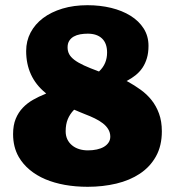

<svg xmlns="http://www.w3.org/2000/svg" viewBox="-20 -698 667 731"><path d="M51.3 -100.6Q29.8 -138.2 29.8 -187.5Q29.8 -221.2 39.8 -245.6Q49.8 -270 66.9 -287.8Q84 -305.7 106 -318.1Q127.9 -330.6 152.3 -340.3L155.8 -342.3L152.8 -344.7Q79.6 -404.8 79.6 -503.9Q79.6 -542 96.4 -574Q113.3 -606 144 -629.2Q174.8 -652.3 217.8 -665.3Q260.7 -678.2 313 -678.2Q360.8 -678.2 403.1 -668Q445.3 -657.7 477.1 -637.9Q508.8 -618.2 527.1 -589.4Q545.4 -560.5 545.4 -523.4Q545.4 -497.1 539.3 -476.6Q533.2 -456.1 522.7 -440.4Q512.2 -424.8 497.6 -412.8Q482.9 -400.9 465.8 -391.6L461.9 -389.6L465.8 -387.7Q491.7 -373.5 515.4 -356.4Q539.1 -339.4 556.9 -317.1Q574.7 -294.9 585.4 -265.6Q596.2 -236.3 596.2 -198.2Q596.2 -142.6 573.7 -102.5Q551.3 -62.5 512.7 -36.9Q474.1 -11.2 422.9 1Q371.6 13.2 314 13.2Q267.6 13.2 226.8 5.9Q186 -1.5 152.6 -15.6Q119.1 -29.8 93.3 -51.3Q67.4 -72.8 51.3 -100.6ZM262.2 -280.3 261.2 -279.3Q246.1 -263.7 238 -244.1Q230 -224.6 230 -198.2Q230 -181.2 236.3 -167.7Q242.7 -154.3 254.2 -144.8Q265.6 -135.3 281 -130.4Q296.4 -125.5 314.9 -125.5Q333 -125.5 348.6 -128.9Q364.3 -132.3 375.5 -138.9Q386.7 -145.5 393.3 -155.3Q399.9 -165 399.9 -177.7Q399.9 -192.9 392.3 -205.6Q384.8 -218.3 371.6 -228.5Q358.4 -238.8 340.8 -247.3Q323.2 -255.9 303.7 -263.2L282.2 -272Q274.4 -275.4 269.8 -277.3Q265.1 -279.3 263.7 -279.8ZM387.7 -498Q387.7 -533.2 368.4 -551.5Q349.1 -569.8 314 -569.8Q299.3 -569.8 285.4 -567.4Q271.5 -564.9 260.7 -558.8Q250 -552.7 243.7 -542.7Q237.3 -532.7 237.3 -517.6Q237.3 -503.4 243.2 -492.2Q249 -481 262.9 -470.2Q276.9 -459.5 299.6 -449Q322.3 -438.5 355.5 -426.3L356.9 -425.8L357.9 -426.8Q387.7 -455.1 387.7 -498Z"/></svg>

Font: Paytone One
Style: Regular
Weight: 400
Designer: vernon adams
Foundry: vernon adams
Version: 1.000